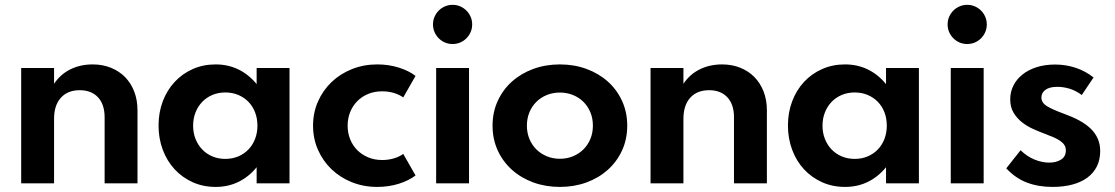

<svg xmlns="http://www.w3.org/2000/svg" viewBox="-20 -740 4499 775"><path d="M65.5 0V-465.5H198.2V-401.8Q224.1 -440.5 264.3 -460.2Q304.5 -480 354.1 -480Q394.1 -480 427.5 -466.6Q460.9 -453.2 484.8 -428.9Q508.6 -404.5 521.8 -370.5Q535 -336.4 535 -294.5V0H402.3V-266.4Q402.3 -318.6 375.5 -347.3Q348.6 -375.9 301.8 -375.9Q253.2 -375.9 225.7 -345.5Q198.2 -315 198.2 -260V0Z M620 -233.2Q620 -285.9 637 -330.9Q654.1 -375.9 684.8 -409.1Q715.5 -442.3 757.7 -461.1Q800 -480 850.5 -480Q900.9 -480 942.7 -459.5Q984.5 -439.1 1015.9 -400.5V-465.5H1148.6V0H1015.9V-65Q984.5 -26.4 942.7 -5.9Q900.9 14.5 850.5 14.5Q800 14.5 757.7 -4.5Q715.5 -23.6 684.8 -56.8Q654.1 -90 637 -135.5Q620 -180.9 620 -233.2ZM759.5 -232.7Q759.5 -203.6 769.3 -179.1Q779.1 -154.5 796.4 -136.6Q813.6 -118.6 837.5 -108.6Q861.4 -98.6 889.5 -98.6Q917.7 -98.6 941.6 -108.6Q965.5 -118.6 982.7 -136.6Q1000 -154.5 1009.5 -179.1Q1019.1 -203.6 1019.1 -232.7Q1019.1 -262.3 1009.5 -286.8Q1000 -311.4 982.7 -329.1Q965.5 -346.8 941.6 -356.8Q917.7 -366.8 889.5 -366.8Q861.4 -366.8 837.5 -356.8Q813.6 -346.8 796.4 -328.9Q779.1 -310.9 769.3 -286.4Q759.5 -261.8 759.5 -232.7Z M1502.7 14.5Q1447.7 14.5 1400.2 -4.5Q1352.7 -23.6 1318 -57Q1283.2 -90.5 1263.4 -135.5Q1243.6 -180.5 1243.6 -232.7Q1243.6 -285 1263.4 -330Q1283.2 -375 1318 -408.4Q1352.7 -441.8 1400.2 -460.9Q1447.7 -480 1502.7 -480Q1549.5 -480 1590.2 -467Q1630.9 -454.1 1657.3 -433.6L1607.7 -346.8Q1590.9 -358.6 1569.1 -365Q1547.3 -371.4 1522.7 -371.4Q1491.4 -371.4 1465.7 -360.7Q1440 -350 1421.6 -331.1Q1403.2 -312.3 1393.2 -287Q1383.2 -261.8 1383.2 -232.7Q1383.2 -203.6 1393.2 -178.4Q1403.2 -153.2 1421.6 -134.5Q1440 -115.9 1465.7 -105Q1491.4 -94.1 1522.7 -94.1Q1547.3 -94.1 1569.1 -100.5Q1590.9 -106.8 1607.7 -118.6L1657.3 -31.8Q1630.9 -11.4 1590.2 1.6Q1549.5 14.5 1502.7 14.5Z M1806.8 -562.3Q1790.5 -562.3 1776.1 -568.4Q1761.8 -574.5 1750.9 -585.5Q1740 -596.4 1733.9 -610.7Q1727.7 -625 1727.7 -641.4Q1727.7 -657.7 1733.9 -672Q1740 -686.4 1750.9 -697.3Q1761.8 -708.2 1776.1 -714.3Q1790.5 -720.5 1806.8 -720.5Q1823.2 -720.5 1837.5 -714.3Q1851.8 -708.2 1862.7 -697.3Q1873.6 -686.4 1879.8 -672Q1885.9 -657.7 1885.9 -641.4Q1885.9 -625 1879.8 -610.7Q1873.6 -596.4 1862.7 -585.5Q1851.8 -574.5 1837.5 -568.4Q1823.2 -562.3 1806.8 -562.3ZM1740.5 0V-465.5H1873.2V0Z M2240 14.5Q2182.3 14.5 2132.7 -3.6Q2083.2 -21.8 2046.6 -54.5Q2010 -87.3 1989.1 -132.7Q1968.2 -178.2 1968.2 -232.7Q1968.2 -287.3 1989.1 -332.7Q2010 -378.2 2046.6 -410.9Q2083.2 -443.6 2132.7 -461.8Q2182.3 -480 2240 -480Q2297.7 -480 2347.3 -461.8Q2396.8 -443.6 2433.4 -410.9Q2470 -378.2 2490.9 -332.7Q2511.8 -287.3 2511.8 -232.7Q2511.8 -178.2 2490.9 -132.7Q2470 -87.3 2433.4 -54.5Q2396.8 -21.8 2347.3 -3.6Q2297.7 14.5 2240 14.5ZM2240 -99.1Q2268.2 -99.1 2292.5 -109.1Q2316.8 -119.1 2334.8 -136.8Q2352.7 -154.5 2363 -179.1Q2373.2 -203.6 2373.2 -232.7Q2373.2 -262.3 2363 -286.8Q2352.7 -311.4 2334.8 -329.1Q2316.8 -346.8 2292.5 -356.6Q2268.2 -366.4 2240 -366.4Q2211.8 -366.4 2187.5 -356.6Q2163.2 -346.8 2145.2 -329.1Q2127.3 -311.4 2117 -286.8Q2106.8 -262.3 2106.8 -232.7Q2106.8 -203.6 2117 -179.1Q2127.3 -154.5 2145.2 -136.8Q2163.2 -119.1 2187.5 -109.1Q2211.8 -99.1 2240 -99.1Z M2605.9 0V-465.5H2738.6V-401.8Q2764.5 -440.5 2804.8 -460.2Q2845 -480 2894.5 -480Q2934.5 -480 2968 -466.6Q3001.4 -453.2 3025.2 -428.9Q3049.1 -404.5 3062.3 -370.5Q3075.5 -336.4 3075.5 -294.5V0H2942.7V-266.4Q2942.7 -318.6 2915.9 -347.3Q2889.1 -375.9 2842.3 -375.9Q2793.6 -375.9 2766.1 -345.5Q2738.6 -315 2738.6 -260V0Z M3160.5 -233.2Q3160.5 -285.9 3177.5 -330.9Q3194.5 -375.9 3225.2 -409.1Q3255.9 -442.3 3298.2 -461.1Q3340.5 -480 3390.9 -480Q3441.4 -480 3483.2 -459.5Q3525 -439.1 3556.4 -400.5V-465.5H3689.1V0H3556.4V-65Q3525 -26.4 3483.2 -5.9Q3441.4 14.5 3390.9 14.5Q3340.5 14.5 3298.2 -4.5Q3255.9 -23.6 3225.2 -56.8Q3194.5 -90 3177.5 -135.5Q3160.5 -180.9 3160.5 -233.2ZM3300 -232.7Q3300 -203.6 3309.8 -179.1Q3319.5 -154.5 3336.8 -136.6Q3354.1 -118.6 3378 -108.6Q3401.8 -98.6 3430 -98.6Q3458.2 -98.6 3482 -108.6Q3505.9 -118.6 3523.2 -136.6Q3540.5 -154.5 3550 -179.1Q3559.5 -203.6 3559.5 -232.7Q3559.5 -262.3 3550 -286.8Q3540.5 -311.4 3523.2 -329.1Q3505.9 -346.8 3482 -356.8Q3458.2 -366.8 3430 -366.8Q3401.8 -366.8 3378 -356.8Q3354.1 -346.8 3336.8 -328.9Q3319.5 -310.9 3309.8 -286.4Q3300 -261.8 3300 -232.7Z M3884.1 -562.3Q3867.7 -562.3 3853.4 -568.4Q3839.1 -574.5 3828.2 -585.5Q3817.3 -596.4 3811.1 -610.7Q3805 -625 3805 -641.4Q3805 -657.7 3811.1 -672Q3817.3 -686.4 3828.2 -697.3Q3839.1 -708.2 3853.4 -714.3Q3867.7 -720.5 3884.1 -720.5Q3900.5 -720.5 3914.8 -714.3Q3929.1 -708.2 3940 -697.3Q3950.9 -686.4 3957 -672Q3963.2 -657.7 3963.2 -641.4Q3963.2 -625 3957 -610.7Q3950.9 -596.4 3940 -585.5Q3929.1 -574.5 3914.8 -568.4Q3900.5 -562.3 3884.1 -562.3ZM3817.7 0V-465.5H3950.5V0Z M4228.2 14.5Q4171.4 14.5 4125.2 -3Q4079.1 -20.5 4041.8 -60.5L4099.5 -133.6Q4125.5 -108.2 4155.9 -95.9Q4186.4 -83.6 4215.5 -83.6Q4243.6 -83.6 4263 -95.9Q4282.3 -108.2 4282.3 -133.2Q4282.3 -145 4276.6 -154.1Q4270.9 -163.2 4260 -170.9Q4249.1 -178.6 4233.6 -185.5Q4218.2 -192.3 4198.6 -199.5Q4176.4 -207.7 4151.4 -218.9Q4126.4 -230 4105.7 -246.1Q4085 -262.3 4071.4 -284.8Q4057.7 -307.3 4057.7 -339.1Q4057.7 -369.1 4070.7 -394.8Q4083.6 -420.5 4107.3 -439.3Q4130.9 -458.2 4164.3 -468.9Q4197.7 -479.5 4238.6 -479.5Q4282.3 -479.5 4321.8 -466.4Q4361.4 -453.2 4394.1 -427.3L4346.4 -356.4Q4324.5 -373.2 4299.1 -381.4Q4273.6 -389.5 4247.7 -389.5Q4216.4 -389.5 4200 -377.5Q4183.6 -365.5 4183.6 -346.4Q4183.6 -325 4206.6 -311.1Q4229.5 -297.3 4274.5 -280.9Q4308.6 -268.6 4335.7 -254.1Q4362.7 -239.5 4381.6 -221.6Q4400.5 -203.6 4410.7 -181.1Q4420.9 -158.6 4420.9 -130Q4420.9 -95.5 4407.5 -68.4Q4394.1 -41.4 4369.1 -23Q4344.1 -4.5 4308.4 5Q4272.7 14.5 4228.2 14.5Z"/></svg>

Font: Spartan
Style: Bold
Weight: 700
Designer: Matt Bailey, Mirko Velimirovic
Foundry: Matt Bailey
Version: Version 1.005